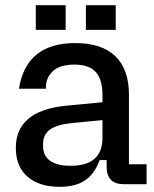

<svg xmlns="http://www.w3.org/2000/svg" viewBox="-20 -710 593 740"><path d="M41 -140Q41 -211 88.5 -251.5Q136 -292 229 -302L375 -316V-342Q375 -404 349 -432.5Q323 -461 267 -461Q211 -461 184 -436Q157 -411 157 -373V-368H53Q81 -544 270 -544Q372 -544 424.5 -493.5Q477 -443 477 -345V-77H545V0H458Q391 0 391 -67V-93H364Q345 -40 308 -15Q271 10 210 10Q130 10 85.5 -29.5Q41 -69 41 -140ZM252 -71Q375 -71 375 -179V-247L258 -236Q200 -230 173 -211Q146 -192 146 -155V-148Q146 -110 173 -90.5Q200 -71 252 -71ZM118 -690H233V-595H118ZM311 -690H426V-595H311Z"/></svg>

Font: Mozilla Headline BETA
Style: Regular
Weight: 400
Designer: Studio DRAMA
Foundry: Studio DRAMA
Version: Version 0.100